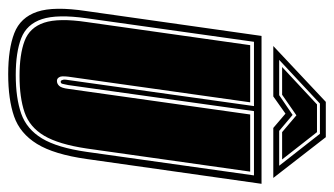

<svg xmlns="http://www.w3.org/2000/svg" viewBox="-194 -596 796 457"><g transform="rotate(90 203.5 -367.0)"><path d="M151 11Q91 11 53.5 -3.5Q16 -18 2.5 -58Q-11 -98 1 -176L60 -592H412L353 -176Q342 -98 317 -57.5Q292 -17 251.5 -3Q211 11 151 11ZM153 -7Q208 -7 245 -20Q282 -33 304 -69.5Q326 -106 336 -176L392 -574H239L177 -132Q175 -121 174 -118Q173 -114 169 -114Q166 -114 165 -118Q163 -121 165 -132L227 -574H74L18 -176Q8 -106 20 -69.5Q32 -33 65.5 -20Q99 -7 153 -7ZM155 -16Q104 -16 72 -28Q40 -40 28.5 -74.5Q17 -109 27 -176L82 -565H218L157 -132Q155 -115 158 -111Q161 -105 167 -105Q174 -105 179 -110.5Q184 -116 186 -132L247 -565H383L328 -176Q318 -109 297.5 -74.5Q277 -40 242 -28Q207 -16 155 -16ZM84 -620 217 -745H301L398 -620H279L245 -649L204 -620ZM117 -634H201L248 -666L286 -634H369L293 -731H221ZM134 -641 223 -724H289L354 -641H289L249 -675L200 -641Z"/></g></svg>

Font: Alumni Sans Collegiate One
Style: Italic
Weight: 400
Italic angle: -8°
Designer: Robert E. Leuschke
Foundry: Robert E. Leuschke
Version: Version 1.100